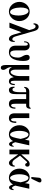

<svg xmlns="http://www.w3.org/2000/svg" viewBox="1828 -2658 1044 4739"><g transform="rotate(90 2349.5 -289.0)"><path d="M501 -243.2Q501 -295.9 483.4 -342.5Q465.8 -389.2 434.6 -424.3Q403.3 -459.5 360.1 -479.7Q316.9 -500 266.1 -500Q214.4 -500 170.4 -479.2Q126.5 -458.5 94.7 -423.6Q63 -388.7 44.9 -343Q26.9 -297.4 26.9 -247.1Q26.9 -195.8 44.9 -148.9Q63 -102.1 94.7 -66.2Q126.5 -30.3 169.9 -9Q213.4 12.2 264.2 12.2Q314 12.2 357.2 -9Q400.4 -30.3 432.4 -65.7Q464.4 -101.1 482.7 -147.2Q501 -193.4 501 -243.2ZM363.8 -224.1Q363.8 -184.6 358.9 -147Q354 -109.4 343.8 -80.3Q333.5 -51.3 317.1 -33.7Q300.8 -16.1 277.8 -16.1Q250 -16.1 229.2 -39.6Q208.5 -63 194.3 -100.1Q180.2 -137.2 173.1 -183.3Q166 -229.5 166 -274.9Q166 -310.5 170.4 -345.5Q174.8 -380.4 184.8 -408.2Q194.8 -436 211.4 -453.1Q228 -470.2 252.9 -470.2Q271 -470.2 286.4 -460.2Q301.8 -450.2 314.2 -432.4Q326.7 -414.6 335.9 -390.9Q345.2 -367.2 351.3 -339.8Q357.4 -312.5 360.6 -283Q363.8 -253.4 363.8 -224.1Z M1017.1 -129.9H990.7Q990.7 -118.2 988.3 -107.7Q985.8 -97.2 980.7 -89.1Q975.6 -81.1 968 -76.4Q960.4 -71.8 949.7 -71.8Q939.5 -71.8 929.4 -75.7Q919.4 -79.6 910.4 -88.9Q901.4 -98.1 893.3 -113.3Q885.3 -128.4 878.9 -150.9L742.7 -624Q736.8 -644.5 727.8 -662.4Q718.8 -680.2 706.3 -693.4Q693.8 -706.5 677.7 -713.9Q661.6 -721.2 642.1 -721.2Q624.5 -721.2 608.6 -713.4Q592.8 -705.6 581.1 -689.7Q569.3 -673.8 562.5 -650.1Q555.7 -626.5 555.7 -595.2H583Q583 -616.2 596.4 -631.1Q609.9 -646 634.8 -646Q656.7 -646 673.3 -626.2Q689.9 -606.4 698.7 -576.2L724.1 -488.8L539.1 0H665L776.9 -297.9L835.9 -96.2Q844.7 -67.4 856.2 -46.9Q867.7 -26.4 881.6 -13.2Q895.5 0 910.9 6.1Q926.3 12.2 942.9 12.2Q975.1 12.2 996.1 -23.4Q1017.1 -59.1 1017.1 -129.9Z M1484.9 -335.9Q1484.9 -391.1 1477.3 -423.6Q1469.7 -456.1 1457.5 -473.1Q1445.3 -490.2 1429.7 -495.1Q1414.1 -500 1397.9 -500Q1366.2 -500 1350.1 -480.7Q1334 -461.4 1334 -429.2Q1334 -407.7 1339.1 -389.9Q1344.2 -372.1 1351.8 -356.2Q1359.4 -340.3 1368.4 -325.2Q1377.4 -310.1 1385 -293.5Q1392.6 -276.9 1397.7 -257.8Q1402.8 -238.8 1402.8 -214.8Q1402.8 -176.8 1396.2 -141.6Q1389.6 -106.4 1376.5 -79.3Q1363.3 -52.2 1343 -36.1Q1322.8 -20 1294.9 -20Q1261.2 -20 1243.2 -55.4Q1225.1 -90.8 1225.1 -150.9V-366.2Q1225.1 -397.5 1216.8 -422.1Q1208.5 -446.8 1193.4 -464.1Q1178.2 -481.4 1157.7 -490.7Q1137.2 -500 1112.8 -500Q1090.3 -500 1069.8 -493.7Q1049.3 -487.3 1033.9 -471.7Q1018.6 -456.1 1009.3 -429.9Q1000 -403.8 1000 -363.8H1023.9Q1023.9 -391.1 1029.1 -408.9Q1034.2 -426.8 1042 -437Q1049.8 -447.3 1058.3 -451.2Q1066.9 -455.1 1073.7 -455.1Q1079.6 -455.1 1085.4 -452.1Q1091.3 -449.2 1096.4 -441.2Q1101.6 -433.1 1104.7 -418.9Q1107.9 -404.8 1107.9 -381.8V-147Q1107.9 -112.3 1117.7 -83.3Q1127.4 -54.2 1147.5 -33Q1167.5 -11.7 1198.2 0.2Q1229 12.2 1271 12.2Q1314 12.2 1346.4 -3.4Q1378.9 -19 1402.8 -45.4Q1426.8 -71.8 1442.4 -106.7Q1458 -141.6 1467.5 -180.4Q1477.1 -219.2 1481 -259.3Q1484.9 -299.3 1484.9 -335.9Z M2081.5 -131.8H2052.7Q2052.7 -111.8 2049.3 -93.8Q2045.9 -75.7 2040.3 -61.5Q2034.7 -47.4 2027.1 -39.1Q2019.5 -30.8 2010.7 -30.8Q2002.9 -30.8 1996.1 -34.9Q1989.3 -39.1 1984.4 -49.3Q1979.5 -59.6 1976.6 -77.1Q1973.6 -94.7 1973.6 -122.1V-490.2H1857.9V-250Q1857.9 -210.4 1850.3 -171.1Q1842.8 -131.8 1829.3 -100.1Q1815.9 -68.4 1797.9 -48.6Q1779.8 -28.8 1758.8 -28.8Q1746.1 -28.8 1735.4 -37.8Q1724.6 -46.9 1716.8 -61.3Q1709 -75.7 1704.8 -94.2Q1700.7 -112.8 1700.7 -131.8V-490.2H1585V90.8Q1585 124.5 1590.1 147.9Q1595.2 171.4 1604.5 185.8Q1613.8 200.2 1625.7 206.5Q1637.7 212.9 1651.9 212.9Q1675.8 212.9 1690.7 197Q1705.6 181.2 1705.6 151.9Q1705.6 134.8 1700.4 120.8Q1695.3 106.9 1687.3 93.8Q1679.2 80.6 1670.2 66.2Q1661.1 51.8 1653.1 33.7Q1645 15.6 1639.9 -7.8Q1634.8 -31.2 1634.8 -63Q1643.1 -47.4 1651.9 -33.7Q1660.6 -20 1672.9 -9.8Q1685.1 0.5 1701.9 6.3Q1718.8 12.2 1743.7 12.2Q1769.5 12.2 1790.8 3.2Q1812 -5.9 1829.6 -21.7Q1847.2 -37.6 1860.8 -59.6Q1874.5 -81.5 1884.8 -107.9Q1890.6 -74.7 1899.9 -51.8Q1909.2 -28.8 1922.4 -14.6Q1935.5 -0.5 1953.1 5.9Q1970.7 12.2 1992.7 12.2Q2035.6 12.2 2058.6 -24.9Q2081.5 -62 2081.5 -131.8Z M2666.5 -522.9H2642.6Q2641.1 -517.6 2637 -511.7Q2632.8 -505.9 2626.7 -501.2Q2620.6 -496.6 2613 -493.4Q2605.5 -490.2 2597.7 -490.2H2240.7Q2208 -490.2 2185.8 -478.3Q2163.6 -466.3 2149.9 -448Q2136.2 -429.7 2130.4 -407.7Q2124.5 -385.7 2124.5 -365.2H2148.4Q2150.4 -373 2154.3 -381.6Q2158.2 -390.1 2167 -397Q2175.8 -403.8 2190.7 -408.4Q2205.6 -413.1 2230.5 -413.1H2256.3V-269Q2256.3 -225.6 2253.4 -194.3Q2250.5 -163.1 2245.6 -141.6Q2240.7 -120.1 2233.9 -106.9Q2227.1 -93.8 2219.7 -86.7Q2212.4 -79.6 2204.6 -77.4Q2196.8 -75.2 2189.5 -75.2Q2182.6 -75.2 2175.3 -77.6Q2168 -80.1 2161.6 -85.9Q2155.3 -91.8 2151.4 -101.3Q2147.5 -110.8 2147.5 -125H2118.7Q2118.7 -55.2 2139.9 -21.5Q2161.1 12.2 2199.7 12.2Q2233.9 12.2 2254.6 -1.7Q2275.4 -15.6 2286.1 -40Q2296.9 -64.5 2300.3 -97.2Q2303.7 -129.9 2303.7 -168V-413.1H2425.3V-167Q2425.3 -124.5 2430.7 -91.1Q2436 -57.6 2450 -34.7Q2463.9 -11.7 2487.1 0.2Q2510.3 12.2 2546.4 12.2Q2577.6 12.2 2600.1 1.5Q2622.6 -9.3 2636.5 -29.8Q2650.4 -50.3 2657 -80.1Q2663.6 -109.9 2663.6 -147.9H2634.3Q2634.3 -121.6 2629.4 -101.6Q2624.5 -81.5 2616.7 -68.1Q2608.9 -54.7 2599.9 -47.9Q2590.8 -41 2582.5 -41Q2570.3 -41 2562.5 -47.4Q2554.7 -53.7 2550 -67.4Q2545.4 -81.1 2543.5 -102.5Q2541.5 -124 2541.5 -153.8V-413.1H2589.4Q2612.8 -413.1 2627.7 -423.6Q2642.6 -434.1 2651.1 -450.2Q2659.7 -466.3 2663.1 -485.6Q2666.5 -504.9 2666.5 -522.9Z M3014.6 -168.9H2980.5Q2980.5 -130.4 2976.1 -105.5Q2971.7 -80.6 2965.1 -65.9Q2958.5 -51.3 2950.2 -45.7Q2941.9 -40 2934.6 -40Q2928.2 -40 2921.1 -43.7Q2914.1 -47.4 2908.2 -57.9Q2902.3 -68.4 2898.4 -86.9Q2894.5 -105.5 2894.5 -134.8V-490.2H2777.3V-129.9Q2777.3 -60.5 2808.1 -24.2Q2838.9 12.2 2898.4 12.2Q2924.8 12.2 2946 4.4Q2967.3 -3.4 2982.7 -23.9Q2998 -44.4 3006.3 -79.6Q3014.6 -114.7 3014.6 -168.9Z M3601.1 -106H3582.5Q3582.5 -89.4 3571.5 -77.1Q3560.5 -64.9 3545.4 -64.9Q3539.6 -64.9 3533 -68.4Q3526.4 -71.8 3519.3 -81.1Q3512.2 -90.3 3504.9 -106Q3497.6 -121.6 3490.2 -146Q3494.6 -164.6 3502.2 -197.3Q3509.8 -230 3518.3 -268.3Q3526.9 -306.6 3535.6 -345.9Q3544.4 -385.3 3551.5 -417.5Q3558.6 -449.7 3563 -470Q3567.4 -490.2 3567.4 -490.2H3449.2L3428.2 -379.9Q3419.4 -415.5 3402.6 -438.7Q3385.7 -461.9 3365.2 -475.6Q3344.7 -489.3 3323 -494.6Q3301.3 -500 3282.2 -500Q3248.5 -500 3211.4 -483.2Q3174.3 -466.3 3143.1 -434.3Q3111.8 -402.3 3091.6 -355.7Q3071.3 -309.1 3071.3 -250Q3071.3 -192.9 3089.4 -144.5Q3107.4 -96.2 3137.9 -61.5Q3168.5 -26.9 3208.7 -7.3Q3249 12.2 3293.5 12.2Q3324.7 12.2 3350.6 4.6Q3376.5 -2.9 3397.5 -16.4Q3418.5 -29.8 3434.6 -48.3Q3450.7 -66.9 3462.4 -88.9Q3471.7 -57.1 3481.2 -37.6Q3490.7 -18.1 3500.2 -7.6Q3509.8 2.9 3519.3 6.3Q3528.8 9.8 3538.1 9.8Q3547.4 9.8 3558.6 4.4Q3569.8 -1 3579.1 -14.2Q3588.4 -27.3 3594.7 -49.6Q3601.1 -71.8 3601.1 -106ZM3409.2 -275.9Q3399.4 -222.7 3389.2 -175.3Q3378.9 -127.9 3366.5 -92.5Q3354 -57.1 3338.4 -36.6Q3322.8 -16.1 3302.2 -16.1Q3284.2 -16.1 3267.6 -32.7Q3251 -49.3 3238.3 -79.6Q3225.6 -109.9 3218 -152.3Q3210.4 -194.8 3210.4 -246.1Q3210.4 -294.9 3217.5 -335.9Q3224.6 -377 3236.6 -406.7Q3248.5 -436.5 3263.9 -453.4Q3279.3 -470.2 3296.4 -470.2Q3318.4 -470.2 3334.7 -457.5Q3351.1 -444.8 3364.3 -419.9Q3377.4 -395 3388.2 -358.9Q3398.9 -322.8 3409.2 -275.9Z M4094.2 -129.9H4067.4Q4067.4 -113.8 4062.3 -102.8Q4057.1 -91.8 4047.9 -84.7Q4038.6 -77.6 4026.4 -74.7Q4014.2 -71.8 4000.5 -71.8Q3992.2 -71.8 3981.9 -75.4Q3971.7 -79.1 3960.9 -85.4Q3950.2 -91.8 3940.7 -100.1Q3931.2 -108.4 3924.3 -118.2L3823.2 -261.2L3948.2 -401.9Q3952.6 -406.7 3957.5 -412.8Q3962.4 -418.9 3967.8 -424.1Q3973.1 -429.2 3978.3 -432.6Q3983.4 -436 3988.3 -436Q4003.9 -436 4009.3 -416Q4009.8 -412.1 4012.9 -407.5Q4016.1 -402.8 4021 -398.7Q4025.9 -394.5 4032.7 -391.8Q4039.6 -389.2 4048.3 -389.2Q4068.8 -389.2 4081.1 -405.5Q4093.3 -421.9 4093.3 -445.8Q4093.3 -470.7 4076.4 -485.4Q4059.6 -500 4032.2 -500Q4005.4 -500 3981.4 -489.5Q3957.5 -479 3939.5 -458L3790.5 -293V-490.2H3673.3V0H3790.5V-210L3793.5 -212.9L3919.4 -42Q3932.1 -24.4 3943.8 -13.7Q3955.6 -2.9 3966.6 2.7Q3977.5 8.3 3987.5 10.3Q3997.6 12.2 4007.3 12.2Q4020 12.2 4035.2 4.6Q4050.3 -2.9 4063.5 -19.8Q4076.7 -36.6 4085.4 -63.7Q4094.2 -90.8 4094.2 -129.9Z M4672.4 -106H4653.8Q4653.8 -89.4 4642.8 -77.1Q4631.8 -64.9 4616.7 -64.9Q4610.8 -64.9 4604.2 -68.4Q4597.7 -71.8 4590.6 -81.1Q4583.5 -90.3 4576.2 -106Q4568.8 -121.6 4561.5 -146Q4565.9 -164.6 4573.5 -197.3Q4581.1 -230 4589.6 -268.3Q4598.1 -306.6 4606.9 -345.9Q4615.7 -385.3 4622.8 -417.5Q4629.9 -449.7 4634.3 -470Q4638.7 -490.2 4638.7 -490.2H4520.5L4499.5 -379.9Q4490.7 -415.5 4473.9 -438.7Q4457 -461.9 4436.5 -475.6Q4416 -489.3 4394.3 -494.6Q4372.6 -500 4353.5 -500Q4319.8 -500 4282.7 -483.2Q4245.6 -466.3 4214.4 -434.3Q4183.1 -402.3 4162.8 -355.7Q4142.6 -309.1 4142.6 -250Q4142.6 -192.9 4160.6 -144.5Q4178.7 -96.2 4209.2 -61.5Q4239.7 -26.9 4280 -7.3Q4320.3 12.2 4364.7 12.2Q4396 12.2 4421.9 4.6Q4447.8 -2.9 4468.8 -16.4Q4489.7 -29.8 4505.9 -48.3Q4522 -66.9 4533.7 -88.9Q4543 -57.1 4552.5 -37.6Q4562 -18.1 4571.5 -7.6Q4581.1 2.9 4590.6 6.3Q4600.1 9.8 4609.4 9.8Q4618.7 9.8 4629.9 4.4Q4641.1 -1 4650.4 -14.2Q4659.7 -27.3 4666 -49.6Q4672.4 -71.8 4672.4 -106ZM4480.5 -275.9Q4470.7 -222.7 4460.4 -175.3Q4450.2 -127.9 4437.7 -92.5Q4425.3 -57.1 4409.7 -36.6Q4394 -16.1 4373.5 -16.1Q4355.5 -16.1 4338.9 -32.7Q4322.3 -49.3 4309.6 -79.6Q4296.9 -109.9 4289.3 -152.3Q4281.7 -194.8 4281.7 -246.1Q4281.7 -294.9 4288.8 -335.9Q4295.9 -377 4307.9 -406.7Q4319.8 -436.5 4335.2 -453.4Q4350.6 -470.2 4367.7 -470.2Q4389.6 -470.2 4406 -457.5Q4422.4 -444.8 4435.5 -419.9Q4448.7 -395 4459.5 -358.9Q4470.2 -322.8 4480.5 -275.9ZM4476.6 -719.2Q4483.9 -734.4 4484.1 -747.6Q4484.4 -760.7 4478.8 -770.3Q4473.1 -779.8 4462.2 -785.4Q4451.2 -791 4436.5 -791Q4408.7 -791 4389.4 -775.4Q4370.1 -759.8 4367.7 -734.9L4348.6 -541H4390.6Z"/></g></svg>

Font: Galatia SIL
Style: Bold
Weight: 700
Designer: Development by SIL's NRSI team
Version: Version 2.1